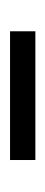

<svg xmlns="http://www.w3.org/2000/svg" viewBox="127 -460 91 386"><g transform="rotate(90 173.0 -267.5)"><path d="M43.4 -241.7V-292.6H302.2V-241.7Z"/></g></svg>

Font: Noto Serif HK
Style: Regular
Weight: 200
Designer: Ryoko NISHIZUKA 西塚涼子 (kana & ideographs); Frank Grießhammer (Latin, Greek & Cyrillic); Wenlong ZHANG 张文龙 (bopomofo); San
Foundry: Adobe
Version: Version 2.001;hotconv 1.1.0;makeotfexe 2.6.0